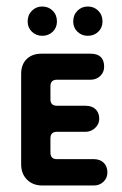

<svg xmlns="http://www.w3.org/2000/svg" viewBox="-20 -570 375 590"><path d="M110 0Q81 0 63 -18Q45 -36 45 -65V-343Q45 -372 62 -388.5Q79 -405 107 -405H258Q300 -405 300 -365Q300 -348 288 -336.5Q276 -325 258 -325H155Q135 -325 135 -305V-265Q135 -245 155 -245H243Q263 -245 274 -234Q285 -223 285 -205Q285 -189 272.5 -177Q260 -165 243 -165H155Q135 -165 135 -145V-101Q135 -81 155 -81H268Q287 -81 298.5 -70Q310 -59 310 -40Q310 -23 298 -11.5Q286 0 268 0ZM110 -460Q91 -460 78 -472.5Q65 -485 65 -504Q65 -524 78 -537Q91 -550 110 -550Q129 -550 142 -537Q155 -524 155 -504Q155 -485 142 -472.5Q129 -460 110 -460ZM250 -460Q231 -460 218 -472.5Q205 -485 205 -504Q205 -524 218 -537Q231 -550 250 -550Q269 -550 282 -537Q295 -524 295 -504Q295 -485 282 -472.5Q269 -460 250 -460Z"/></svg>

Font: Dongle
Style: Bold
Weight: 700
Designer: Yanghee Ryu
Foundry: Yanghee Ryu
Version: Version 2.000